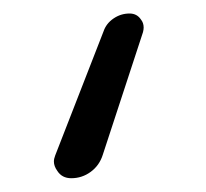

<svg xmlns="http://www.w3.org/2000/svg" viewBox="-20 -172 300 280"><path d="M129.9 53.7Q125 69.3 112.3 78.6Q99.6 87.9 84 87.9Q70.3 87.9 63.5 77.1Q58.6 70.3 58.6 63.5Q58.6 59.6 60.5 54.7L130.9 -126Q134.8 -137.7 145.5 -145Q156.2 -152.3 168.9 -152.3Q179.7 -152.3 185.5 -143.6Q189.5 -138.7 189.5 -131.8Q189.5 -128.9 188.5 -125Z"/></svg>

Font: irohamaru Light
Style: Regular
Weight: 200
Designer: [Source Han Sans]
Ryoko NISHIZUKA  (kana & ideographs); Paul D. Hunt (Latin, Greek & Cyrillic); Wenlong ZHANG  (bopomofo
Version: Version 1.01